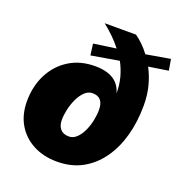

<svg xmlns="http://www.w3.org/2000/svg" viewBox="-131 -833 905 956"><g transform="rotate(20 321.5 -354.5)"><path d="M274 10Q202 10 147 -19Q92 -48 61.5 -100Q31 -152 31 -222Q31 -302 63.5 -365.5Q96 -429 154.5 -465.5Q213 -502 291 -502Q413 -502 437 -410Q437 -456 426.5 -495Q416 -534 397 -569L250 -544L242 -604L361 -621Q341 -647 316 -671.5Q291 -696 262 -719H428Q448 -705 468 -685.5Q488 -666 505 -643L633 -665L643 -606L539 -590Q560 -551 572.5 -503.5Q585 -456 585 -401Q585 -314 564.5 -239.5Q544 -165 504 -109Q464 -53 406.5 -21.5Q349 10 274 10ZM287 -128Q309 -128 327 -145Q345 -162 357.5 -188.5Q370 -215 376.5 -245.5Q383 -276 383 -304Q383 -371 325 -371Q302 -371 283.5 -353Q265 -335 252 -307Q239 -279 232.5 -249Q226 -219 226 -194Q226 -163 241.5 -145.5Q257 -128 287 -128Z"/></g></svg>

Font: Work Sans ExtraBold
Style: Italic
Weight: 800
Italic angle: -13°
Designer: Wei Huang
Foundry: Wei Huang
Version: Version 2.012; ttfautohint (v1.8.3)